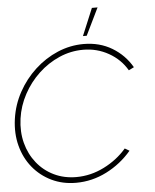

<svg xmlns="http://www.w3.org/2000/svg" viewBox="-60 -949 819 1013"><g transform="rotate(-5 349.5 -443.0)"><path d="M302 13Q231 13 172.5 -15.2Q114 -43.5 73.5 -93.2Q33 -143 15.8 -208.8Q-1.5 -274.5 9 -350Q19.5 -425 55.5 -490.8Q91.5 -556.5 145.8 -606.5Q200 -656.5 266.5 -684.8Q333 -713 404 -713Q489 -713 554.8 -673.5Q620.5 -634 658.5 -568L630.5 -554Q596 -613.5 534.2 -648.2Q472.5 -683 399.5 -683Q333.5 -683 272.8 -656.5Q212 -630 162.8 -583.8Q113.5 -537.5 81 -477.2Q48.5 -417 39 -350Q29.5 -281 45.2 -220.8Q61 -160.5 97.8 -114.5Q134.5 -68.5 187.8 -42.8Q241 -17 306 -17Q382.5 -17 453.2 -52.5Q524 -88 573 -145L597 -131Q541 -65 464 -26Q387 13 302 13ZM405 -755 465 -899H495L425 -755Z"/></g></svg>

Font: Urbanist Thin
Style: Italic
Weight: 100
Italic angle: -8°
Designer: Corey Hu
Foundry: Corey Hu
Version: Version 1.321; ttfautohint (v1.8.4.7-5d5b)